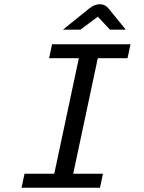

<svg xmlns="http://www.w3.org/2000/svg" viewBox="-20 -874 672 894"><path d="M80.4 0 94.2 -65.1H232.7L347.1 -602.9H208.6L222.4 -668H587.6L573.8 -602.9H435.3L320.9 -65.1H459.4L445.6 0ZM273.2 -735.9 394.4 -833.7Q406.8 -843.8 419.6 -849.1Q432.3 -854.4 445.5 -854.4Q469.5 -854.4 486.1 -833.7L565.7 -735.9H492L435.6 -796.2L354.3 -735.9Z"/></svg>

Font: Atkinson Hyperlegible Mono ExtraLight
Style: Italic
Weight: 200
Italic angle: -12°
Monospace: yes
Designer: Elliott Scott, Megan Eiswerth, Linus Boman, Theodore Petrosky, Letters from Sweden
Foundry: Applied Design Works, Letters from Sweden
Version: Version 2.001